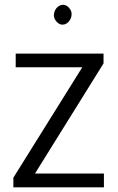

<svg xmlns="http://www.w3.org/2000/svg" viewBox="-20 -797 501 817"><path d="M422.2 -58.5V0H36.9V-40.9L330.1 -510.8H46.8V-569H420.6V-527.3L128.8 -58.5ZM221.6 -703.9Q208.6 -717.3 209.3 -733Q209.9 -748.8 219.7 -761.7Q229.5 -774 244.6 -776.2Q259.6 -778.5 272.6 -765.1Q285.5 -751.6 284.7 -735.5Q284 -719.4 274.2 -707.1Q264.4 -694.2 249.5 -692.2Q234.6 -690.2 221.6 -703.9Z"/></svg>

Font: Yaldevi ExtraLight
Style: Regular
Weight: 200
Designer: Sol Matas, Rajitha Manaperi, Kosala Senevirathne
Foundry: Mooniak
Version: Version 1.100